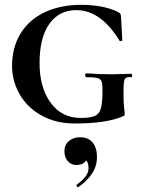

<svg xmlns="http://www.w3.org/2000/svg" viewBox="-20 -500 591 796"><path d="M30 -226Q30 -304 65.5 -361.5Q101 -419 166 -449.5Q231 -480 319 -480Q363 -480 403.5 -472Q444 -464 471 -449Q478 -446 479.5 -442Q481 -438 482 -427L487 -333Q487 -330 481.5 -329.5Q476 -329 475 -332Q398 -458 296 -458Q225 -458 184.5 -401Q144 -344 144 -239Q144 -137 190 -74Q236 -11 315 -11Q355 -11 373.5 -19.5Q392 -28 398.5 -51.5Q405 -75 405 -126Q405 -152 401 -162.5Q397 -173 384 -176.5Q371 -180 339 -180Q333 -180 333 -188Q333 -191 334.5 -193.5Q336 -196 338 -196Q390 -192 443 -192Q467 -192 523 -194Q525 -194 526.5 -191.5Q528 -189 528 -187Q528 -180 523 -180Q508 -181 502 -177Q496 -173 494 -160.5Q492 -148 492 -116Q492 -71 494.5 -53Q497 -35 497 -28Q497 -22 495 -20.5Q493 -19 485 -16Q418 12 291 12Q211 12 151.5 -21.5Q92 -55 61 -110Q30 -165 30 -226ZM304 276Q300 276 298 271.5Q296 267 299 265Q321 249 334 232.5Q347 216 347 198Q347 176 338.5 167Q330 158 315 156L342 137Q344 184 296 184Q275 184 261 168Q247 152 247 127Q247 100 266 84.5Q285 69 312 69Q346 69 364 91Q382 113 382 150Q382 189 362 219Q342 249 306 275Z"/></svg>

Font: Cormorant Unicase
Style: Bold
Weight: 700
Designer: Christian Thalmann (Catharsis Fonts)
Foundry: Catharsis Fonts
Version: Version 4.000